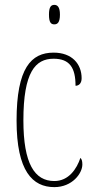

<svg xmlns="http://www.w3.org/2000/svg" viewBox="-20 -758 387 788"><path d="M203 -658C216 -658 226 -666 226 -698C226 -729 216 -738 203 -738C189 -738 181 -729 181 -698C181 -666 189 -658 203 -658ZM203 10C276 10 318 -46 318 -83C318 -98 315 -105 310 -110C295 -65 262 -15 203 -15C122 -15 76 -86 76 -264C76 -462 125 -517 200 -517C266 -517 290 -480 290 -406C302 -406 315 -414 315 -437C315 -495 276 -542 200 -542C108 -542 48 -479 48 -263C48 -55 114 10 203 10Z"/></svg>

Font: Noto Serif Armenian ExtraCondensed Thin
Style: Regular
Weight: 100
Width: 2
Designer: Monotype Design Team
Foundry: Monotype Imaging Inc.
Version: Version 2.008